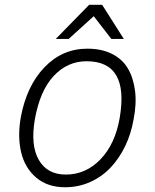

<svg xmlns="http://www.w3.org/2000/svg" viewBox="-20 -770 650 805"><path d="M408.2 -750 499 -606.9H446.8L373 -702.1L268.1 -606.9H213.9L354 -750ZM346.2 -565.9Q405.8 -565.9 449.2 -544.2Q492.7 -522.5 515.9 -483.4Q539.1 -444.3 546.1 -389.6Q553.2 -335 540 -269Q529.8 -210 505.4 -158.7Q481 -107.4 444.8 -68.6Q408.7 -29.8 359.1 -7.3Q309.6 15.1 252.9 15.1Q179.7 15.1 132.1 -25.1Q84.5 -65.4 68.8 -130.9Q53.2 -196.3 66.9 -276.9Q91.3 -409.7 166.3 -487.8Q241.2 -565.9 346.2 -565.9ZM342.8 -513.2Q263.2 -513.2 205.3 -451.7Q147.5 -390.1 126 -269Q107.4 -160.6 142.8 -99.4Q178.2 -38.1 255.9 -38.1Q339.8 -38.1 401.4 -102.1Q462.9 -166 481.9 -275.9Q522.5 -513.2 342.8 -513.2Z"/></svg>

Font: Stilu Light
Style: Italic
Weight: 300
Italic angle: -10°
Designer: Genilson Lima Santos
Foundry: Genilson Lima Santos
Version: Version 1.200;PS 001.200;hotconv 1.0.88;makeotf.lib2.5.64775